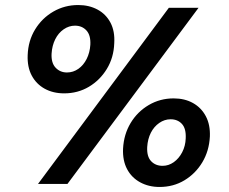

<svg xmlns="http://www.w3.org/2000/svg" viewBox="-20 -731 909 763"><path d="M131 0 651 -700H769L248 0ZM614 12Q571 12 537 -6.5Q503 -25 485 -59Q467 -93 469 -140Q472 -197 499 -242Q526 -287 571 -313.5Q616 -340 670 -340Q714 -340 747 -321.5Q780 -303 798 -269Q816 -235 814 -188Q811 -131 784 -86Q757 -41 713 -14.5Q669 12 614 12ZM235 -360Q191 -360 157.5 -378.5Q124 -397 106 -431Q88 -465 90 -512Q92 -569 119.5 -614Q147 -659 192 -685Q237 -711 291 -711Q334 -711 367.5 -693Q401 -675 419 -641Q437 -607 434 -559Q432 -502 404.5 -457Q377 -412 333 -386Q289 -360 235 -360ZM626 -72Q650 -72 670.5 -86.5Q691 -101 704 -126Q717 -151 718 -181Q720 -220 703 -238.5Q686 -257 658 -257Q634 -257 613 -242.5Q592 -228 579.5 -203.5Q567 -179 565 -147Q563 -109 580.5 -90.5Q598 -72 626 -72ZM246 -443Q271 -443 291.5 -457.5Q312 -472 324.5 -497Q337 -522 339 -553Q341 -591 323.5 -610Q306 -629 278 -629Q254 -629 233 -614.5Q212 -600 199.5 -575Q187 -550 185 -518Q183 -481 201 -462Q219 -443 246 -443Z"/></svg>

Font: DM Sans SemiBold
Style: Italic
Weight: 600
Italic angle: -10°
Designer: Colophon Foundry, Jonny Pinhorn
Foundry: Colophon Foundry
Version: Version 4.004;gftools[0.9.30]